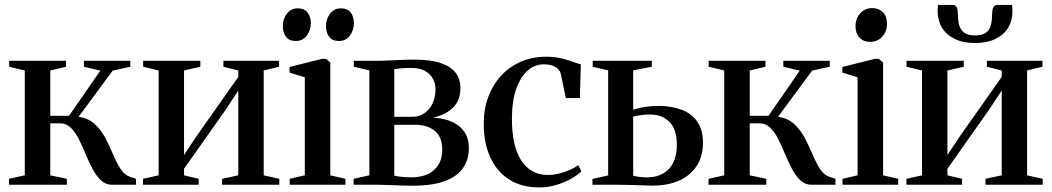

<svg xmlns="http://www.w3.org/2000/svg" viewBox="-20 -764 4350 794"><path d="M17.5 0V-24.5L82.5 -39V-472.5L18 -488V-512.5H253V-488L188 -472.5V-285H265.5L395 -472L327 -488V-512.5H519V-488L446 -472L305 -281Q345 -275.5 371.2 -251.5Q397.5 -227.5 415.2 -194Q433 -160.5 447.2 -126.5Q461.5 -92.5 477.8 -66.8Q494 -41 517 -33L542.5 -24.5V0H443.5Q417 0 397.5 -18.2Q378 -36.5 362.8 -65.5Q347.5 -94.5 334 -127Q320.5 -159.5 306 -188.5Q291.5 -217.5 272.8 -235.8Q254 -254 228 -254H188V-39L256.5 -24.5V0Z M571.5 0V-24.5L636 -39V-472.5L572 -488V-512.5H808.5V-488L741 -472.5V-123L792.5 -200.5L965.5 -446V-472.5L904 -488V-512.5H1134V-488L1070.5 -472.5V-39L1135 -24.5V0H898.5V-24.5L965.5 -39V-389.5L913 -310L741 -66V-39L801.5 -24.5V0Z M1178 0V-24.5L1240.5 -39V-444.5L1177.5 -464V-487L1311 -520.5H1328.5L1346 -505.5V-39L1408.5 -24.5V0ZM1203 -594.5Q1175.5 -594.5 1162.5 -612Q1149.5 -629.5 1149.5 -655.5Q1149.5 -685 1166.2 -707.2Q1183 -729.5 1210.5 -729.5H1211.5Q1239 -729.5 1252.2 -711.8Q1265.5 -694 1265.5 -668Q1265.5 -639.5 1248.8 -617Q1232 -594.5 1204 -594.5ZM1381.5 -594.5Q1354 -594.5 1341 -612Q1328 -629.5 1328 -655.5Q1328 -685 1344.8 -707.2Q1361.5 -729.5 1389 -729.5H1390Q1417.5 -729.5 1430.5 -711.8Q1443.5 -694 1443.5 -668Q1443.5 -639.5 1427 -617Q1410.5 -594.5 1382.5 -594.5Z M1686.5 4Q1662 4 1635.2 3Q1608.5 2 1583.8 1Q1559 0 1541 0H1442.5V-24.5L1507.5 -39V-473L1443 -488V-512.5H1544.5Q1563.5 -512.5 1588 -513.8Q1612.5 -515 1639.5 -516.2Q1666.5 -517.5 1691.5 -517.5Q1759.5 -517.5 1801.8 -503.5Q1844 -489.5 1864 -463.2Q1884 -437 1884 -399Q1884 -349 1853.2 -318.8Q1822.5 -288.5 1770 -277.5Q1817 -275 1850.2 -259.8Q1883.5 -244.5 1901.2 -217.5Q1919 -190.5 1919 -152Q1919 -104 1894.8 -69Q1870.5 -34 1819.2 -15Q1768 4 1686.5 4ZM1678.5 -30.5Q1742 -30.5 1775.5 -61.5Q1809 -92.5 1809 -144Q1809 -198 1777.8 -223Q1746.5 -248 1697.5 -248H1610.5V-37.5Q1618 -35.5 1629 -34Q1640 -32.5 1652.8 -31.5Q1665.5 -30.5 1678.5 -30.5ZM1610.5 -281H1685.5Q1715 -281 1736.5 -296.8Q1758 -312.5 1769.5 -338Q1781 -363.5 1781 -393.5Q1781 -419 1769.8 -439.2Q1758.5 -459.5 1736.8 -471.2Q1715 -483 1682 -483Q1662 -483 1643.5 -481.8Q1625 -480.5 1610.5 -478.5Z M2210.5 11Q2136 11 2084.8 -22.2Q2033.5 -55.5 2007 -114.5Q1980.5 -173.5 1980.5 -250.5Q1980 -310.5 1998.5 -361.2Q2017 -412 2051.2 -449.8Q2085.5 -487.5 2133.2 -508.5Q2181 -529.5 2239.5 -529.5Q2273.5 -529.5 2301.2 -522.8Q2329 -516 2349.5 -508.2Q2370 -500.5 2382 -498L2378 -358.5H2320L2299 -459Q2297.5 -467.5 2289.8 -476.5Q2282 -485.5 2267 -491.8Q2252 -498 2227.5 -498Q2192.5 -498 2162.8 -472.8Q2133 -447.5 2115 -397Q2097 -346.5 2097 -271Q2097 -214.5 2107 -171.5Q2117 -128.5 2136.2 -99.5Q2155.5 -70.5 2182.8 -55.5Q2210 -40.5 2244 -40.5Q2268 -40.5 2292 -46.2Q2316 -52 2336.8 -61.5Q2357.5 -71 2371.5 -81L2384 -55.5Q2368.5 -39.5 2341 -24.2Q2313.5 -9 2279.8 1Q2246 11 2210.5 11Z M2430 0V-24L2495 -38.5V-473L2431 -488V-512.5H2675.5V-488L2598.5 -473V-310Q2611.5 -314.5 2627.2 -318Q2643 -321.5 2661.8 -323.8Q2680.5 -326 2702.5 -326Q2757 -326 2798.8 -310.2Q2840.5 -294.5 2863.8 -260.8Q2887 -227 2887 -173.5Q2887 -119 2862.2 -79.5Q2837.5 -40 2790.8 -18.2Q2744 3.5 2678 3.5Q2665.5 3.5 2646.8 2.8Q2628 2 2607.5 1.5Q2587 1 2567.8 0.5Q2548.5 0 2534.5 0ZM2656 -30.5Q2712.5 -30.5 2745.8 -65Q2779 -99.5 2779 -166Q2779 -229.5 2748.2 -260Q2717.5 -290.5 2668.5 -290.5Q2649.5 -290.5 2630.8 -288Q2612 -285.5 2598.5 -281.5V-37.5Q2609 -34.5 2624 -32.5Q2639 -30.5 2656 -30.5Z M2910 0V-24.5L2975 -39V-472.5L2910.5 -488V-512.5H3145.5V-488L3080.5 -472.5V-285H3158L3287.5 -472L3219.5 -488V-512.5H3411.5V-488L3338.5 -472L3197.5 -281Q3237.5 -275.5 3263.8 -251.5Q3290 -227.5 3307.8 -194Q3325.5 -160.5 3339.8 -126.5Q3354 -92.5 3370.2 -66.8Q3386.5 -41 3409.5 -33L3435 -24.5V0H3336Q3309.5 0 3290 -18.2Q3270.5 -36.5 3255.2 -65.5Q3240 -94.5 3226.5 -127Q3213 -159.5 3198.5 -188.5Q3184 -217.5 3165.2 -235.8Q3146.5 -254 3120.5 -254H3080.5V-39L3149 -24.5V0Z M3464 0V-24.5L3526.5 -39V-444.5L3463.5 -464V-487L3597 -520.5H3614.5L3632 -505.5V-39L3694.5 -24.5V0ZM3578 -591Q3551 -591 3534.5 -608.5Q3518 -626 3518 -655.5Q3518 -688 3537.5 -709.2Q3557 -730.5 3586.5 -730.5H3587.5Q3614.5 -730.5 3631.2 -713.5Q3648 -696.5 3648 -666Q3648 -634 3628.5 -612.5Q3609 -591 3579 -591Z M3728.5 0V-24.5L3793 -39V-472.5L3729 -488V-512.5H3965.5V-488L3898 -472.5V-123L3949.5 -200.5L4122.5 -446V-472.5L4061 -488V-512.5H4291V-488L4227.5 -472.5V-39L4292 -24.5V0H4055.5V-24.5L4122.5 -39V-389.5L4070 -310L3898 -66V-39L3958.5 -24.5V0ZM3920 -743.5Q3933 -743.5 3937.2 -731.8Q3941.5 -720 3941.5 -702Q3941.5 -674 3948.2 -655.2Q3955 -636.5 3970.2 -627Q3985.5 -617.5 4012.5 -617.5Q4039 -617.5 4054.5 -627Q4070 -636.5 4076.2 -655.2Q4082.5 -674 4082.5 -702Q4082.5 -720 4087 -731.8Q4091.5 -743.5 4104.5 -743.5H4165Q4166 -737.5 4166.5 -731Q4167 -724.5 4167 -718Q4167 -679 4149 -649.2Q4131 -619.5 4096.2 -602.8Q4061.5 -586 4012.5 -586Q3963.5 -586 3928.8 -602.8Q3894 -619.5 3875.8 -649.2Q3857.5 -679 3857.5 -718Q3857.5 -724.5 3858 -730.8Q3858.5 -737 3859 -743.5Z"/></svg>

Font: Merriweather 120pt Medium
Style: Regular
Weight: 500
Version: Version 2.100